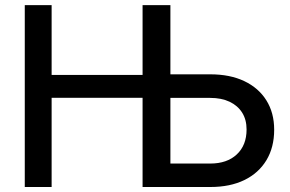

<svg xmlns="http://www.w3.org/2000/svg" viewBox="-20 -748 1162 768"><path d="M79.1 0V-727.5H186.5V-448.2H599.6V-356.9H186.5V0ZM627.9 -450.7H821.3Q899.9 -450.7 957 -423.6Q1014.2 -396.5 1045.4 -346.7Q1076.7 -296.9 1076.7 -229Q1076.7 -158.7 1045.7 -107.2Q1014.6 -55.7 957.5 -27.8Q900.4 0 821.8 0H550.3V-727.5H661.6V-93.8H820.8Q888.2 -93.8 927.2 -130.4Q966.3 -167 966.3 -230Q966.3 -269.5 948.5 -297.6Q930.7 -325.7 898.2 -341.1Q865.7 -356.4 820.8 -356.4H627.9Z"/></svg>

Font: Inter 16pt Medium
Style: Regular
Weight: 500
Version: Version 4.001;git-66647c0bb